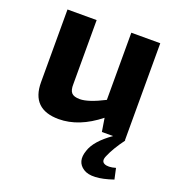

<svg xmlns="http://www.w3.org/2000/svg" viewBox="-129 -598 847 916"><g transform="rotate(20 295.0 -140.0)"><path d="M534 138 546 193Q440 229 395.5 200Q351 171 372 111Q389 56 469 0H412L401 -68Q299 13 197 13Q58 13 58 -124V-493H206V-169Q205 -137 217 -124Q229 -111 259 -111Q302 -111 382 -152V-493H529V0H531Q489 57 471 100Q457 130 476.5 139.5Q496 149 534 138Z"/></g></svg>

Font: Exo 2.0
Style: Bold
Weight: 700
Designer: Natanael Gama
Version: Version 1.001;PS 001.001;hotconv 1.0.70;makeotf.lib2.5.58329